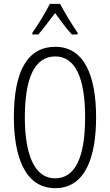

<svg xmlns="http://www.w3.org/2000/svg" viewBox="-20 -967 571 997"><path d="M292 -947H239C217 -903 177 -837 148 -797V-788H179C204 -816 238 -863 266 -899C294 -861 325 -818 353 -788H383V-797C361 -828 316 -901 292 -947ZM479 -358C479 -567 421 -724 267 -724C126 -724 52 -603 52 -359C52 -165 104 10 267 10C427 10 479 -159 479 -358ZM109 -358C109 -562 160 -674 267 -674C370 -674 422 -564 422 -358C422 -149 370 -41 266 -41C164 -41 109 -154 109 -358Z"/></svg>

Font: Noto Sans Khmer UI ExtraCondensed Light
Style: Regular
Weight: 300
Width: 2
Designer: Danh Hong and the Monotype Design Team
Foundry: Monotype Imaging Inc.
Version: Version 2.002